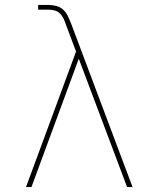

<svg xmlns="http://www.w3.org/2000/svg" viewBox="-20 -755 640 775"><path d="M85 0 287 -547 247 -653Q243 -666 237.5 -678Q232 -690 223 -699.5Q214 -709 201 -712.5Q188 -716 175 -716H134V-735H175Q191 -735 207 -731Q223 -727 235 -716Q247 -705 254 -690Q261 -675 267 -660L515 0H493L298 -518L107 0Z"/></svg>

Font: Iosevka Etoile Thin
Style: Regular
Weight: 100
Designer: Belleve Invis
Foundry: Belleve Invis
Version: Version 22.1.2; ttfautohint (v1.8.4)